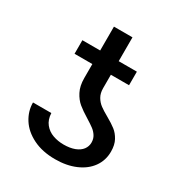

<svg xmlns="http://www.w3.org/2000/svg" viewBox="-159 -765 828 885"><g transform="rotate(30 254.5 -322.5)"><path d="M296.9 -227.1Q263.2 -247.6 242.2 -264.9Q221.2 -282.2 206.3 -311Q191.4 -339.8 191.4 -381.8V-655.3H290V-384.8Q290 -357.9 301 -339.1Q312 -320.3 328.4 -308.1Q344.7 -295.9 372.6 -280.3Q403.8 -262.7 422.6 -248Q441.4 -233.4 454.6 -209.2Q467.8 -185.1 467.8 -149.4Q467.8 -102.5 441.9 -66.4Q416 -30.3 369.1 -10.3Q322.3 9.8 261.7 9.8Q193.4 9.8 143.8 -14.9Q94.2 -39.6 68.6 -79.8Q43 -120.1 43 -166H140.6Q142.1 -131.3 159.9 -109.4Q177.7 -87.4 204.6 -77.9Q231.4 -68.4 261.7 -68.4Q295.4 -68.4 319.8 -77.6Q344.2 -86.9 356.7 -103.5Q369.1 -120.1 369.1 -140.6Q369.1 -160.6 359.6 -175.5Q350.1 -190.4 336.2 -200.9Q322.3 -211.4 296.9 -227.1ZM386.7 -456.1H96.7V-528.3H386.7Z"/></g></svg>

Font: Intratopia Thin
Style: Regular
Weight: 100
Designer: Rasmus Andersson
Foundry: rsms
Version: Version 3.000;Glyphs 3.2.3 (3260)